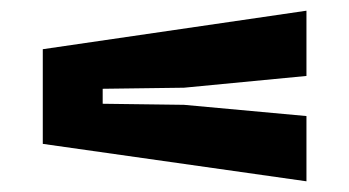

<svg xmlns="http://www.w3.org/2000/svg" viewBox="-20 -540 653 359"><path d="M553 -201 60 -271V-448L553 -520V-398L324 -376L172 -374V-346L324 -344L553 -323Z"/></svg>

Font: Big Shoulders Stencil Text Thin Black
Style: Regular
Weight: 900
Version: Version 2.001